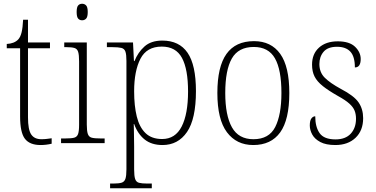

<svg xmlns="http://www.w3.org/2000/svg" viewBox="-20 -762 1999 1022"><path d="M196 10Q138 10 112.5 -23.5Q87 -57 87 -142V-505H16V-528Q56 -530 77 -552Q89 -565 95 -590Q101 -615 103 -657H129V-536H246V-505H129V-137Q129 -72 146 -46.5Q163 -21 200 -21Q216 -21 228 -22.5Q240 -24 255 -26V3Q225 10 196 10Z M417 -654Q404 -654 396 -663Q388 -672 388 -698Q388 -724 396 -733Q404 -742 417 -742Q430 -742 438.5 -733Q447 -724 447 -698Q447 -672 438.5 -663Q430 -654 417 -654ZM305 0V-25H327Q359 -25 374.5 -29Q390 -33 395.5 -48.5Q401 -64 401 -98V-435Q401 -470 396 -486Q391 -502 376.5 -506.5Q362 -511 334 -511H322V-536H442V-99Q442 -65 447.5 -49Q453 -33 468.5 -29Q484 -25 516 -25H537V0Z M566 240V215H584Q612 215 627 210.5Q642 206 647.5 190Q653 174 653 139V-438Q653 -472 647.5 -487.5Q642 -503 626 -507Q610 -511 578 -511H549V-536H688L693 -437H696Q714 -483 749 -514.5Q784 -546 844 -546Q934 -546 978.5 -481Q1023 -416 1023 -277Q1023 -129 975.5 -59.5Q928 10 845 10Q787 10 750 -19.5Q713 -49 694 -102H692Q692 -85 693 -55Q694 -25 694 18V140Q694 175 699.5 191Q705 207 720 211Q735 215 763 215H788V240ZM843 -22Q913 -22 947 -88.5Q981 -155 981 -275Q981 -394 948.5 -454Q916 -514 841 -514Q761 -514 727.5 -449Q694 -384 694 -276Q694 -199 708 -142Q722 -85 754.5 -53.5Q787 -22 843 -22Z M1328 10Q1239 10 1188 -58Q1137 -126 1137 -267Q1137 -407 1185.5 -475Q1234 -543 1332 -543Q1423 -543 1471.5 -475.5Q1520 -408 1520 -267Q1520 -125 1471.5 -57.5Q1423 10 1328 10ZM1329 -21Q1412 -21 1445 -86Q1478 -151 1478 -267Q1478 -391 1443.5 -451.5Q1409 -512 1331 -512Q1249 -512 1214 -450.5Q1179 -389 1179 -267Q1179 -148 1214.5 -84.5Q1250 -21 1329 -21Z M1765 10Q1715 10 1685 -6Q1655 -22 1642 -46Q1629 -70 1629 -94Q1629 -120 1637.5 -131.5Q1646 -143 1658 -143Q1658 -86 1681.5 -53Q1705 -20 1766 -20Q1819 -20 1847 -50.5Q1875 -81 1875 -130Q1875 -154 1867.5 -173Q1860 -192 1839.5 -210.5Q1819 -229 1779 -251Q1728 -280 1698 -304Q1668 -328 1654.5 -354.5Q1641 -381 1641 -418Q1641 -475 1678 -508.5Q1715 -542 1778 -542Q1840 -542 1870 -513Q1900 -484 1900 -448Q1900 -403 1869 -403Q1869 -461 1845 -487Q1821 -513 1774 -513Q1725 -513 1702.5 -486.5Q1680 -460 1680 -421Q1680 -377 1708.5 -348.5Q1737 -320 1794 -289Q1865 -252 1889 -216.5Q1913 -181 1913 -133Q1913 -67 1872.5 -28.5Q1832 10 1765 10Z"/></svg>

Font: Noto Serif Khmer SemiCondensed ExtraLight
Style: Regular
Weight: 200
Width: 4
Designer: Danh Hong and the Monotype Design Team
Foundry: Monotype Imaging Inc.
Version: Version 2.004; ttfautohint (v1.8.4.7-5d5b)